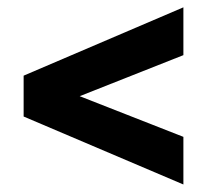

<svg xmlns="http://www.w3.org/2000/svg" viewBox="-20 -595 585 524"><path d="M480.5 -91.5 44.5 -277V-388.5L480.5 -575V-444.5L197.5 -332.5L480.5 -221.5Z"/></svg>

Font: League Spartan
Style: Bold
Weight: 700
Foundry: The League of Moveable Type
Version: Version 2.002